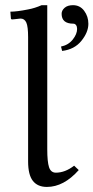

<svg xmlns="http://www.w3.org/2000/svg" viewBox="-20 -718 365 750"><path d="M265.1 -697.8Q292.5 -697.8 308.8 -675.8Q325.2 -653.8 325.2 -625Q325.2 -592.3 298.1 -558.6Q271 -524.9 222.7 -519L218.3 -536.1Q247.1 -542 264.2 -563.5Q281.2 -585 281.2 -605Q281.2 -614.3 277.1 -619.9Q272.9 -625.5 266.6 -625.5Q220.7 -625.5 220.7 -664.1Q220.7 -677.2 232.4 -687.5Q244.1 -697.8 265.1 -697.8ZM89.8 -87.4V-572.8Q89.8 -614.3 82.8 -629.9Q75.7 -645.5 60.1 -645.5L38.1 -643.1L27.8 -642.1Q22.5 -642.1 22.5 -647L20.5 -672.4Q45.9 -672.4 89.8 -681.2Q116.2 -686 142.6 -697.8H164.6V-134.8Q164.6 -85.9 171.6 -64.7Q178.7 -43.5 198.2 -43.5Q234.4 -43.5 269.5 -70.8L287.6 -53.7Q229 12.2 163.1 12.2Q127 12.2 108.4 -11.5Q89.8 -35.2 89.8 -87.4Z"/></svg>

Font: Libertinage
Style: l
Weight: 400
Designer: OSP
Foundry: OSP
Version: Version 1.0; 2008; OFL relea